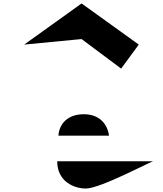

<svg xmlns="http://www.w3.org/2000/svg" viewBox="-20 -1281 945 1111"><path d="M120 -1023 452 -1055 681 -884 783 -1023 452 -1261ZM869 -348C871 -357 563 -190 477 -190C409 -190 311 -230 311 -348ZM318 -496C323 -566 373 -620 465 -620C543 -620 599 -577 611 -496Z"/></svg>

Font: Hussar Dziwak
Style: Regular
Weight: 400
Version: Version 1.022